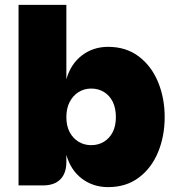

<svg xmlns="http://www.w3.org/2000/svg" viewBox="-20 -760 719 787"><path d="M423 7Q362 7 316 -27.5Q270 -62 252 -125V-96Q252 -50 227.5 -25Q203 0 156 0H56V-740H252V-435Q270 -498 316 -533Q362 -568 423 -568Q497 -568 549 -528.5Q601 -489 628 -423.5Q655 -358 655 -280Q655 -202 628 -136.5Q601 -71 549 -32Q497 7 423 7ZM354 -165Q383 -165 406 -179Q429 -193 442 -218.5Q455 -244 455 -280Q455 -317 442 -343Q429 -369 406 -383Q383 -397 354 -397Q325 -397 302 -382.5Q279 -368 265.5 -342Q252 -316 252 -280Q252 -244 265.5 -218.5Q279 -193 302 -179Q325 -165 354 -165Z"/></svg>

Font: Parkinsans Light ExtraBold
Style: Regular
Weight: 800
Version: Version 1.000